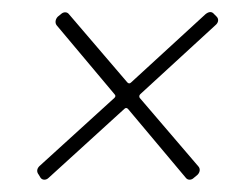

<svg xmlns="http://www.w3.org/2000/svg" viewBox="-20 -465 383 312"><path d="M332 -438 328 -442C324 -447 319 -446 314 -442L193 -331C191 -329 189 -329 187 -331L92 -442C89 -446 83 -446 79 -442L74 -438C70 -434 69 -428 72 -424L166 -312C168 -310 168 -308 166 -306L44 -195C40 -191 39 -186 43 -181L46 -176C49 -172 55 -172 59 -176L182 -288C184 -290 186 -290 188 -288L282 -176C285 -172 291 -172 295 -176L301 -181C305 -185 306 -191 302 -195L207 -306C206 -308 206 -310 208 -312L330 -424C335 -428 336 -434 332 -438Z"/></svg>

Font: Barlow Condensed Thin
Style: Italic
Weight: 250
Width: 3
Italic angle: -7°
Designer: Jeremy Tribby
Foundry: Tribby Type
Version: Version 1.422;hotconv 1.0.109;makeotfexe 2.5.65596